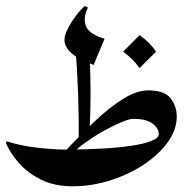

<svg xmlns="http://www.w3.org/2000/svg" viewBox="-27 -616 640 652"><path d="M219.7 16.6Q157.7 16.6 112.5 -5.9Q67.4 -28.3 37.6 -62Q7.8 -95.7 -6.8 -129.9L-4.4 -136.2Q42 -121.1 98.6 -114.5Q155.3 -107.9 202.6 -107.9ZM261.2 -595.7 271.5 -590.3Q253.4 -551.8 265.9 -525.4Q278.3 -499 328.1 -484.4L291 -395.5Q237.3 -415.5 214.6 -436.5Q191.9 -457.5 191.9 -480.5Q191.9 -496.6 203.6 -519.3Q215.3 -542 231.4 -563.2Q247.6 -584.5 261.2 -595.7ZM476.6 -309.1Q530.8 -309.1 552 -282.7Q573.2 -256.3 573.2 -219.7Q573.2 -175.8 543 -133.5Q512.7 -91.3 461.7 -57.4Q410.6 -23.4 347.4 -3.4Q284.2 16.6 218.8 16.6L201.7 -107.9Q261.2 -108.4 316.9 -111.3Q372.6 -114.3 416.5 -120.6Q460.4 -127 486.3 -137Q512.2 -147 512.2 -160.6Q512.2 -180.2 491 -196.3Q469.7 -212.4 425.3 -212.4Q413.1 -212.4 386.7 -201.7Q360.4 -190.9 328.1 -173.1Q295.9 -155.3 265.9 -134Q235.8 -112.8 216.3 -91.8L186 -93.8Q241.2 -153.3 292.7 -202.1Q344.2 -251 390.6 -280Q437 -309.1 476.6 -309.1ZM240.2 -136.2Q241.2 -216.8 238.3 -297.1Q235.4 -377.4 229 -458.5Q253.4 -443.4 276.9 -431.2Q284.2 -299.3 276.9 -168Q267.6 -159.2 258.5 -151.4Q249.5 -143.6 240.2 -136.2ZM446.8 -496.6Q481 -473.6 502.9 -440.4L446.8 -384.8Q424.8 -416.5 391.1 -440.4Z"/></svg>

Font: Lateef
Style: Bold
Weight: 700
Designer: SIL International
Foundry: SIL International
Version: Version 4.200